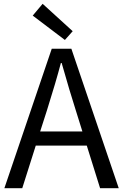

<svg xmlns="http://www.w3.org/2000/svg" viewBox="-20 -989 647 1009"><path d="M321 -779 152 -907 204 -969 362 -825ZM413 -298 378 -410Q348 -503 304 -658H300Q273 -556 227 -410L191 -298ZM436 -224H168L97 0H3L252 -733H355L604 0H506Z"/></svg>

Font: Source Han Sans K Regular
Style: Regular
Weight: 400
Designer: Ryoko NISHIZUKA  (kana & ideographs); Paul D. Hunt (Latin, Greek & Cyrillic); Wenlong ZHANG  (bopomofo); Sandoll Communi
Foundry: Adobe Systems Incorporated
Version: Version 1.00 July 18, 2014, initial release